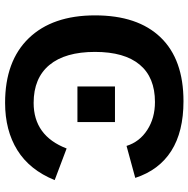

<svg xmlns="http://www.w3.org/2000/svg" viewBox="-13 -725 748 762"><g transform="rotate(90 361.0 -344.0)"><path d="M388.2 -103.5Q519 -103.5 569.3 -234.4L694.8 -187Q654.3 -87.4 575.9 -38.8Q497.6 9.8 388.2 9.8Q222.2 9.8 131.6 -84.2Q41 -178.2 41 -347.2Q41 -516.6 128.4 -607.4Q215.8 -698.2 381.8 -698.2Q502.9 -698.2 579.1 -649.7Q655.3 -601.1 686 -506.8L559.1 -472.2Q543 -523.9 495.8 -554.4Q448.7 -585 384.8 -585Q287.1 -585 236.6 -524.4Q186 -463.9 186 -347.2Q186 -228.5 238 -166Q290 -103.5 388.2 -103.5ZM464.4 -426.3V-277.3H323.2V-426.3Z"/></g></svg>

Font: Arimo
Style: Bold
Weight: 700
Designer: Steve Matteson
Foundry: Monotype Imaging Inc.
Version: Version 1.33